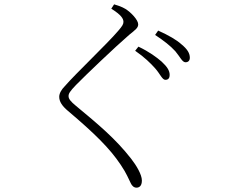

<svg xmlns="http://www.w3.org/2000/svg" viewBox="-20 -803 1040 885"><path d="M742 -435C755 -435 762 -442 762 -458C762 -477 751 -495 725 -519C702 -539 667 -565 618 -588L603 -569C645 -540 674 -512 696 -487C718 -462 728 -435 742 -435ZM609 62C623 62 634 53 634 29C634 2 609 -40 584 -72C512 -164 435 -228 329 -316C306 -335 296 -347 296 -360C296 -371 301 -381 331 -412C372 -454 510 -586 575 -642C606 -667 617 -675 617 -691C617 -711 584 -746 558 -762C541 -772 526 -777 506 -783L493 -763C539 -734 549 -717 549 -702C549 -691 543 -682 525 -661C476 -603 327 -462 278 -405C264 -391 253 -373 253 -357C253 -334 267 -314 293 -292C416 -188 486 -119 536 -44C564 -3 573 23 583 42C588 53 597 62 609 62ZM835 -516C847 -516 855 -523 855 -537C855 -558 843 -577 816 -599C794 -619 758 -640 709 -662L695 -642C737 -614 764 -593 788 -567C810 -541 820 -516 835 -516Z"/></svg>

Font: Source Han Serif TW VF
Style: Regular
Weight: 250
Designer: Ryoko NISHIZUKA 西塚涼子 (kana & ideographs); Frank Grießhammer (Latin, Greek & Cyrillic); Wenlong ZHANG 张文龙 (bopomofo); San
Foundry: Adobe
Version: Version 2.002;hotconv 1.1.0;makeotfexe 2.6.0